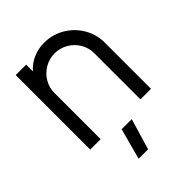

<svg xmlns="http://www.w3.org/2000/svg" viewBox="-200 -600 887 887"><g transform="rotate(-45 243.5 -156.0)"><path d="M447 -302V0H378V-302Q378 -337 360.5 -366.5Q343 -396 313 -413.5Q283 -431 248 -431Q213 -431 183 -413.5Q153 -396 135.5 -366.5Q118 -337 118 -302V0H50V-487H118V-443Q143 -471 176.5 -485.5Q210 -500 248 -500Q302 -500 347.5 -473.5Q393 -447 420 -401.5Q447 -356 447 -302ZM240 188H178L219 36H285Z"/></g></svg>

Font: Sulphur Point
Style: Regular
Weight: 400
Designer: Noponies / Dale Sattler
Foundry: Noponies
Version: Version 1.000; ttfautohint (v1.8)